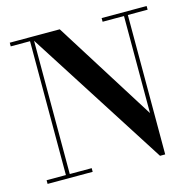

<svg xmlns="http://www.w3.org/2000/svg" viewBox="-110 -862 998 985"><g transform="rotate(-15 389.5 -370.0)"><path d="M149 -750V-19.5H265.5V0H26V-19.5H128.5V-730.5H26V-750ZM753 -750V-730.5H648V10H620.5L134.5 -750H291.5L627.5 -215V-730.5H514V-750Z"/></g></svg>

Font: Bodoni Moda 11pt SemiBold
Style: Regular
Weight: 600
Designer: Owen Earl
Foundry: indestructible type
Version: Version 2.004